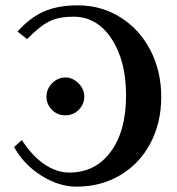

<svg xmlns="http://www.w3.org/2000/svg" viewBox="-20 -679 654 711"><path d="M32.2 -134.8 61 -160.2Q99.1 -101.6 144.3 -70.8Q189.5 -40 236.8 -40Q333 -40 389.9 -116.9Q446.8 -193.8 446.8 -325.2Q446.8 -454.6 392.8 -535.9Q338.9 -617.2 252 -617.2Q198.2 -617.2 163.6 -600.3Q128.9 -583.5 80.1 -534.2L44.9 -562Q90.8 -613.8 142.8 -636.5Q194.8 -659.2 268.1 -659.2Q355 -659.2 425.8 -615Q496.6 -570.8 536.9 -493.2Q577.1 -415.5 577.1 -319.8Q577.1 -224.6 537.1 -148.7Q497.1 -72.8 425.3 -30.3Q353.5 12.2 263.2 12.2Q197.3 12.2 132.1 -29.3Q66.9 -70.8 32.2 -134.8ZM222.2 -252Q191.9 -252 171.9 -272.7Q151.9 -293.5 151.9 -320.8Q151.9 -349.1 172.9 -370.6Q193.8 -392.1 222.2 -392.1Q249 -392.1 270.5 -370.8Q292 -349.6 292 -320.8Q292 -293 271.7 -272.5Q251.5 -252 222.2 -252Z"/></svg>

Font: Common Serif
Style: Bold
Weight: 700
Designer: Philipp H. Poll, Khaled Hosny
Foundry: Stefan Peev, Context Ltd.
Version: Version 1.026